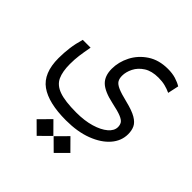

<svg xmlns="http://www.w3.org/2000/svg" viewBox="-194 -518 974 974"><g transform="rotate(45 293.0 -31.5)"><path d="M272.5 164.1Q147.5 164.1 85.2 119.6Q22.9 75.2 22.9 -32.7Q22.9 -70.3 27.8 -107.7Q32.7 -145 44.4 -185.1H100.6Q92.8 -144 88.9 -114.7Q85 -85.4 85 -52.2Q85 1.5 100.3 34.9Q115.7 68.4 158.2 83.7Q200.7 99.1 282.2 99.1Q340.8 99.1 386.2 85.7Q431.6 72.3 457.8 50Q483.9 27.8 483.9 1.5Q483.9 -13.7 477.1 -24.9Q470.2 -36.1 447.8 -45.4Q425.3 -54.7 378.4 -64.5Q310.1 -79.1 281 -106.4Q252 -133.8 252 -185.5Q252 -233.9 275.6 -280.3Q299.3 -326.7 344.7 -356.7Q390.1 -386.7 454.6 -386.7Q486.3 -386.7 511 -379.2Q535.6 -371.6 553.7 -360.4L541 -301.3Q521.5 -310.5 500 -315.9Q478.5 -321.3 452.1 -321.3Q403.8 -321.3 373.3 -301.8Q342.8 -282.2 328.4 -253.4Q314 -224.6 314 -197.3Q314 -177.2 321.8 -164.3Q329.6 -151.4 352.8 -141.1Q376 -130.9 422.9 -119.6Q474.6 -106.9 501 -91.3Q527.3 -75.7 536.6 -55.9Q545.9 -36.1 545.9 -9.8Q545.9 38.6 512 77.9Q478 117.2 416.7 140.6Q355.5 164.1 272.5 164.1ZM223.6 324.7 163.6 265.1 223.6 204.6 283.7 265.1ZM345.7 324.7 285.6 265.1 345.7 204.6 405.8 265.1Z"/></g></svg>

Font: Cascadia Mono PL Light
Style: Regular
Weight: 300
Monospace: yes
Designer: Aaron Bell
Foundry: Saja Typeworks
Version: Version 2404.023; ttfautohint (v1.8.4)